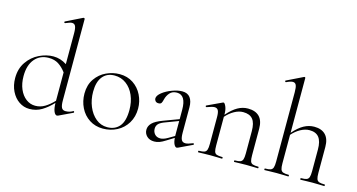

<svg xmlns="http://www.w3.org/2000/svg" viewBox="-79 -1050 2578 1388"><g transform="rotate(15 1210.0 -356.0)"><path d="M507 -55Q511 -55 512.5 -50Q514 -45 510 -43L407 6Q403 8 399 8Q385 8 375.5 -14.5Q366 -37 365 -78Q327 -37 285.5 -12Q244 13 193 13Q151 13 115.5 -11Q80 -35 58.5 -78.5Q37 -122 37 -177Q37 -247 72 -297.5Q107 -348 160 -373.5Q213 -399 265 -399Q318 -399 365 -368V-599Q365 -636 357.5 -652Q350 -668 331 -668Q323 -668 310.5 -663.5Q298 -659 283 -653H281Q277 -653 276 -657.5Q275 -662 278 -664L400 -724Q402 -725 405 -725Q407 -725 409.5 -723Q412 -721 412 -718V-108Q412 -71 420.5 -55Q429 -39 450 -39Q481 -39 505 -54ZM365 -94V-306Q339 -341 308.5 -360.5Q278 -380 235 -380Q170 -380 131 -334Q92 -288 92 -206Q92 -151 110 -109Q128 -67 159 -43.5Q190 -20 228 -20Q266 -20 299 -39.5Q332 -59 365 -94Z M550 -198Q550 -263 581.5 -308.5Q613 -354 661.5 -376.5Q710 -399 761 -399Q819 -399 862.5 -370Q906 -341 929.5 -293.5Q953 -246 953 -193Q953 -131 924.5 -84Q896 -37 848 -12Q800 13 743 13Q686 13 642 -15.5Q598 -44 574 -92.5Q550 -141 550 -198ZM895 -167Q895 -227 874 -275.5Q853 -324 815 -352Q777 -380 728 -380Q671 -380 639 -340.5Q607 -301 607 -227Q607 -167 628 -116.5Q649 -66 686 -35.5Q723 -5 771 -5Q829 -5 862 -44Q895 -83 895 -167Z M1404 -54Q1408 -54 1409 -49.5Q1410 -45 1406 -43L1303 6Q1299 8 1295 8Q1284 8 1275 -9.5Q1266 -27 1264 -57L1209 -23Q1184 -7 1165 0Q1146 7 1126 7Q1091 7 1070.5 -13Q1050 -33 1050 -61Q1050 -89 1072 -111.5Q1094 -134 1148 -154L1263 -197V-267Q1263 -377 1195 -377Q1161 -377 1142 -355.5Q1123 -334 1116 -305Q1112 -287 1106.5 -277.5Q1101 -268 1084 -268Q1070 -268 1062 -276.5Q1054 -285 1054 -296Q1054 -318 1083.5 -341.5Q1113 -365 1155 -380.5Q1197 -396 1230 -396Q1270 -396 1289.5 -370Q1309 -344 1309 -297V-108Q1309 -71 1317.5 -55Q1326 -39 1347 -39Q1366 -39 1402 -54ZM1263 -71V-74V-183L1157 -143Q1128 -131 1117 -117Q1106 -103 1106 -84Q1106 -60 1121 -43Q1136 -26 1163 -26Q1185 -26 1215 -43Z M1901 0Q1878 0 1865 -1L1813 -2L1760 -1Q1747 0 1724 0Q1721 0 1721 -6Q1721 -12 1724 -12Q1753 -12 1766 -17Q1779 -22 1784 -36.5Q1789 -51 1789 -81V-248Q1789 -309 1766 -337Q1743 -365 1694 -365Q1662 -365 1628.5 -346.5Q1595 -328 1567 -296V-81Q1567 -51 1571.5 -36.5Q1576 -22 1589.5 -17Q1603 -12 1632 -12Q1635 -12 1635 -6Q1635 0 1632 0Q1609 0 1596 -1L1544 -2L1491 -1Q1478 0 1455 0Q1452 0 1452 -6Q1452 -12 1455 -12Q1484 -12 1497 -17Q1510 -22 1515 -36.5Q1520 -51 1520 -81V-281Q1520 -316 1512 -331Q1504 -346 1484 -346Q1468 -346 1428 -331H1426Q1422 -331 1420.5 -335.5Q1419 -340 1423 -342L1534 -394Q1536 -395 1539 -395Q1547 -395 1557 -372.5Q1567 -350 1567 -315V-311Q1607 -357 1644 -378Q1681 -399 1721 -399Q1777 -399 1806.5 -369Q1836 -339 1836 -278V-81Q1836 -51 1840.5 -36.5Q1845 -22 1858.5 -17Q1872 -12 1901 -12Q1904 -12 1904 -6Q1904 0 1901 0Z M2398 0Q2375 0 2361 -1L2309 -2L2256 -1Q2243 0 2220 0Q2217 0 2217 -6Q2217 -12 2220 -12Q2249 -12 2262 -17Q2275 -22 2280 -36.5Q2285 -51 2285 -81V-244Q2285 -305 2262 -334Q2239 -363 2191 -363Q2159 -363 2125 -344.5Q2091 -326 2063 -294V-81Q2063 -51 2068 -36.5Q2073 -22 2086.5 -17Q2100 -12 2129 -12Q2131 -12 2131 -6Q2131 0 2129 0Q2106 0 2092 -1L2040 -2L1987 -1Q1974 0 1951 0Q1948 0 1948 -6Q1948 -12 1951 -12Q1980 -12 1993 -17Q2006 -22 2011 -36.5Q2016 -51 2016 -81V-600Q2016 -637 2009 -653Q2002 -669 1984 -669Q1967 -669 1936 -654H1934Q1930 -654 1928.5 -659Q1927 -664 1931 -665L2054 -725H2056Q2063 -725 2063 -718V-309Q2103 -355 2140.5 -375.5Q2178 -396 2218 -396Q2273 -396 2302.5 -365.5Q2332 -335 2332 -275V-81Q2332 -51 2337 -36.5Q2342 -22 2355.5 -17Q2369 -12 2398 -12Q2400 -12 2400 -6Q2400 0 2398 0Z"/></g></svg>

Font: Cormorant Garamond Light
Style: Regular
Weight: 300
Designer: Christian Thalmann (Catharsis Fonts)
Version: Version 3.000